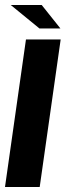

<svg xmlns="http://www.w3.org/2000/svg" viewBox="-22 -749 263 769"><path d="M-2 0 82 -591H221L137 0ZM136 -635 21 -729H145L220 -635Z"/></svg>

Font: Alumni Sans Thin ExtraBold
Style: Italic
Weight: 800
Italic angle: -8°
Version: Version 1.016